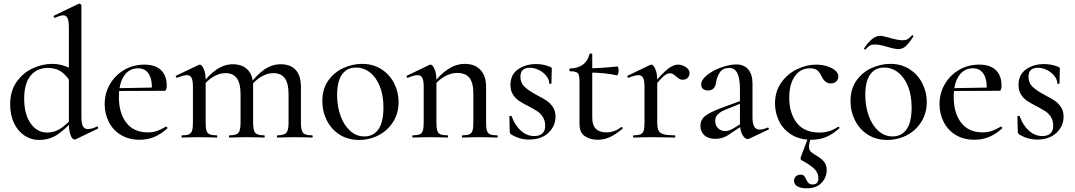

<svg xmlns="http://www.w3.org/2000/svg" viewBox="-20 -745 5823 1040"><path d="M35 -179Q35 -252 70 -301.5Q105 -351 157.5 -375Q210 -399 263 -399Q328 -399 386 -359L370 -287Q346 -331 315.5 -354Q285 -377 240 -377Q180 -377 145.5 -335Q111 -293 111 -210Q111 -126 146 -76.5Q181 -27 235 -27Q275 -27 307.5 -48.5Q340 -70 375 -109L384 -101Q338 -49 294 -18Q250 13 191 13Q149 13 113 -10.5Q77 -34 56 -78Q35 -122 35 -179ZM455 -46Q478 -46 504 -59L506 -60Q509 -60 511 -55Q513 -50 510 -48L391 9Q385 11 384 11Q371 11 362 -14Q353 -39 353 -81V-595Q353 -631 346 -646.5Q339 -662 322 -662Q308 -662 279 -649H277Q273 -649 271 -653.5Q269 -658 272 -660L405 -724Q407 -725 410 -725Q413 -725 417 -722Q421 -719 421 -715V-112Q421 -77 429 -61.5Q437 -46 455 -46Z M547 -181Q547 -240 575.5 -289Q604 -338 653 -366.5Q702 -395 762 -395Q821 -395 852 -365.5Q883 -336 883 -281Q883 -253 871 -253H802Q806 -312 786.5 -343.5Q767 -375 728 -375Q679 -375 651.5 -333.5Q624 -292 624 -220Q624 -132 664.5 -80Q705 -28 780 -28Q809 -28 830 -35.5Q851 -43 879 -59H880Q883 -59 885.5 -55.5Q888 -52 886 -49Q850 -17 814 -2.5Q778 12 736 12Q677 12 634 -14.5Q591 -41 569 -85.5Q547 -130 547 -181ZM600 -267 824 -271V-253L601 -252Z M1482 -12Q1519 -12 1531 -25.5Q1543 -39 1543 -81V-235Q1543 -293 1523 -321Q1503 -349 1460 -349Q1427 -349 1392.5 -328Q1358 -307 1334 -272L1330 -284Q1371 -341 1412.5 -369Q1454 -397 1501 -397Q1554 -397 1582 -366Q1610 -335 1610 -274V-81Q1610 -39 1621.5 -25.5Q1633 -12 1670 -12Q1674 -12 1674 -6Q1674 0 1670 0Q1646 0 1632 -1L1576 -2L1521 -1Q1506 0 1482 0Q1480 0 1480 -6Q1480 -12 1482 -12ZM1223 -12Q1260 -12 1271.5 -25.5Q1283 -39 1283 -81V-235Q1283 -293 1263 -321Q1243 -349 1201 -349Q1167 -349 1133 -328Q1099 -307 1075 -272L1071 -284Q1151 -397 1241 -397Q1293 -397 1322 -367Q1351 -337 1351 -279V-81Q1351 -39 1362.5 -25.5Q1374 -12 1411 -12Q1414 -12 1414 -6Q1414 0 1411 0Q1387 0 1372 -1L1317 -2L1262 -1Q1247 0 1223 0Q1220 0 1220 -6Q1220 -12 1223 -12ZM966 -12Q991 -12 1003.5 -17.5Q1016 -23 1020.5 -37.5Q1025 -52 1025 -81V-276Q1025 -309 1017.5 -323.5Q1010 -338 992 -338Q975 -338 939 -324H937Q934 -324 932.5 -329Q931 -334 934 -335L1057 -394L1063 -395Q1073 -395 1083.5 -371.5Q1094 -348 1094 -310V-81Q1094 -52 1098.5 -37.5Q1103 -23 1115.5 -17.5Q1128 -12 1154 -12Q1157 -12 1157 -6Q1157 0 1154 0Q1130 0 1115 -1L1060 -2L1004 -1Q990 0 966 0Q963 0 963 -6Q963 -12 966 -12Z M1726 -198Q1726 -263 1758 -308.5Q1790 -354 1840 -376.5Q1890 -399 1942 -399Q2001 -399 2046 -370Q2091 -341 2115 -293.5Q2139 -246 2139 -193Q2139 -132 2109.5 -85Q2080 -38 2031 -12.5Q1982 13 1924 13Q1865 13 1820 -15.5Q1775 -44 1750.5 -92.5Q1726 -141 1726 -198ZM2057 -163Q2057 -228 2037.5 -277Q2018 -326 1984 -352.5Q1950 -379 1908 -379Q1859 -379 1832.5 -341.5Q1806 -304 1806 -231Q1806 -168 1825 -116.5Q1844 -65 1877.5 -35.5Q1911 -6 1953 -6Q2003 -6 2030 -45Q2057 -84 2057 -163Z M2485 -12Q2510 -12 2522.5 -17.5Q2535 -23 2539.5 -37.5Q2544 -52 2544 -81V-238Q2544 -296 2523 -323Q2502 -350 2456 -350Q2421 -350 2385.5 -329Q2350 -308 2325 -273L2321 -285Q2405 -399 2497 -399Q2552 -399 2582.5 -366.5Q2613 -334 2613 -276V-81Q2613 -52 2617.5 -37.5Q2622 -23 2634.5 -17.5Q2647 -12 2673 -12Q2676 -12 2676 -6Q2676 0 2673 0Q2649 0 2634 -1L2579 -2L2524 -1Q2509 0 2485 0Q2482 0 2482 -6Q2482 -12 2485 -12ZM2216 -12Q2241 -12 2253.5 -17.5Q2266 -23 2270.5 -37.5Q2275 -52 2275 -81V-276Q2275 -309 2267.5 -323.5Q2260 -338 2242 -338Q2225 -338 2189 -324H2187Q2184 -324 2182.5 -329Q2181 -334 2184 -335L2307 -394L2313 -395Q2323 -395 2333.5 -371.5Q2344 -348 2344 -310V-81Q2344 -52 2348.5 -37.5Q2353 -23 2365.5 -17.5Q2378 -12 2404 -12Q2407 -12 2407 -6Q2407 0 2404 0Q2380 0 2365 -1L2310 -2L2254 -1Q2240 0 2216 0Q2213 0 2213 -6Q2213 -12 2216 -12Z M2886 -231Q2921 -213 2941 -199.5Q2961 -186 2975 -165Q2989 -144 2989 -113Q2989 -62 2950.5 -25.5Q2912 11 2845 11Q2793 11 2747 -18Q2741 -24 2741 -30L2739 -114Q2739 -117 2744.5 -117.5Q2750 -118 2751 -116Q2769 -66 2801.5 -37Q2834 -8 2874 -8Q2902 -8 2917.5 -22Q2933 -36 2933 -63Q2933 -91 2921 -110.5Q2909 -130 2891.5 -141.5Q2874 -153 2844 -169Q2810 -186 2791 -199Q2772 -212 2758.5 -233Q2745 -254 2745 -285Q2745 -341 2786 -369.5Q2827 -398 2884 -398Q2923 -398 2960 -383Q2969 -380 2969 -372Q2969 -350 2968 -338L2967 -294Q2967 -291 2961 -291Q2955 -291 2955 -294Q2955 -314 2939 -334Q2923 -354 2898.5 -366Q2874 -378 2849 -378Q2826 -378 2812.5 -366.5Q2799 -355 2799 -329Q2799 -296 2821 -275Q2843 -254 2886 -231Z M3119 -73V-304Q3119 -339 3109.5 -349Q3100 -359 3067 -359Q3064 -359 3064 -367Q3064 -374 3067 -374Q3111 -375 3138 -395.5Q3165 -416 3173 -452Q3174 -455 3181 -455Q3188 -455 3188 -452V-107Q3188 -28 3265 -28Q3308 -28 3344 -56Q3345 -57 3347 -57Q3350 -57 3352 -53Q3354 -49 3351 -47Q3314 -16 3283 -2Q3252 12 3218 12Q3176 12 3147.5 -7.5Q3119 -27 3119 -73ZM3166 -352V-375Q3229 -375 3324 -385Q3327 -385 3329 -378Q3331 -371 3331 -362Q3331 -353 3328 -344.5Q3325 -336 3321 -337Q3254 -352 3166 -352Z M3652 -395Q3675 -395 3695 -381.5Q3715 -368 3715 -349Q3715 -334 3705 -323.5Q3695 -313 3678 -313Q3667 -313 3660 -317.5Q3653 -322 3642 -331Q3632 -340 3625.5 -344Q3619 -348 3608 -348Q3594 -348 3576.5 -333.5Q3559 -319 3518 -271L3512 -282Q3566 -347 3596.5 -371Q3627 -395 3652 -395ZM3412 -12Q3437 -12 3449.5 -17.5Q3462 -23 3466.5 -37.5Q3471 -52 3471 -81V-276Q3471 -309 3463.5 -323.5Q3456 -338 3438 -338Q3421 -338 3385 -324H3383Q3380 -324 3378.5 -329Q3377 -334 3380 -335L3503 -394L3509 -395Q3519 -395 3529.5 -371.5Q3540 -348 3540 -310V-81Q3540 -52 3547.5 -37.5Q3555 -23 3575 -17.5Q3595 -12 3635 -12Q3638 -12 3638 -6Q3638 0 3635 0Q3602 0 3582 -1L3506 -2L3450 -1Q3436 0 3412 0Q3409 0 3409 -6Q3409 -12 3412 -12Z M4030 8Q4014 8 4001 -15.5Q3988 -39 3988 -79V-262Q3988 -322 3973.5 -349.5Q3959 -377 3930 -377Q3896 -377 3880 -354Q3864 -331 3859 -301Q3854 -255 3816 -255Q3797 -255 3787.5 -264Q3778 -273 3778 -287Q3778 -313 3810 -338.5Q3842 -364 3887.5 -380Q3933 -396 3968 -396Q4010 -396 4033 -369Q4056 -342 4056 -292V-108Q4056 -43 4094 -43Q4113 -43 4138 -54H4139Q4143 -54 4144.5 -49.5Q4146 -45 4142 -43L4039 6Q4035 8 4030 8ZM3774 -63Q3774 -97 3800 -117Q3826 -137 3884 -159L3998 -201L4001 -188L3910 -151Q3884 -141 3869 -126.5Q3854 -112 3854 -90Q3854 -66 3869.5 -50.5Q3885 -35 3909 -35Q3928 -35 3952 -49L4011 -86L4013 -72L3940 -24Q3917 -7 3897 0Q3877 7 3855 7Q3816 7 3795 -12.5Q3774 -32 3774 -63Z M4178 -185Q4178 -249 4211 -296.5Q4244 -344 4296 -369.5Q4348 -395 4402 -395Q4447 -395 4484 -376.5Q4521 -358 4521 -330Q4521 -315 4510 -304Q4499 -293 4480 -293Q4448 -293 4430 -332Q4419 -355 4406 -365Q4393 -375 4367 -375Q4315 -375 4285 -331.5Q4255 -288 4255 -216Q4255 -133 4295.5 -80Q4336 -27 4419 -27Q4474 -27 4519 -58H4521Q4524 -58 4526.5 -55Q4529 -52 4526 -50Q4491 -18 4455 -3Q4419 12 4375 12Q4310 12 4265.5 -16.5Q4221 -45 4199.5 -90Q4178 -135 4178 -185ZM4362 51Q4362 66 4371 75.5Q4380 85 4404 99Q4429 113 4443.5 131Q4458 149 4458 176Q4458 215 4430.5 245Q4403 275 4349 275Q4318 275 4299.5 264.5Q4281 254 4281 234Q4281 220 4291 210.5Q4301 201 4315 201Q4329 201 4335 207Q4341 213 4347 227Q4353 240 4360 247Q4367 254 4383 254Q4413 254 4413 220Q4413 194 4394.5 173.5Q4376 153 4329 127Q4316 120 4316 114Q4316 110 4321 97Q4341 44 4346 31L4357 1L4372 2Q4362 33 4362 51Z M4587 -198Q4587 -263 4619 -308.5Q4651 -354 4701 -376.5Q4751 -399 4803 -399Q4862 -399 4907 -370Q4952 -341 4976 -293.5Q5000 -246 5000 -193Q5000 -132 4970.5 -85Q4941 -38 4892 -12.5Q4843 13 4785 13Q4726 13 4681 -15.5Q4636 -44 4611.5 -92.5Q4587 -141 4587 -198ZM4918 -163Q4918 -228 4898.5 -277Q4879 -326 4845 -352.5Q4811 -379 4769 -379Q4720 -379 4693.5 -341.5Q4667 -304 4667 -231Q4667 -168 4686 -116.5Q4705 -65 4738.5 -35.5Q4772 -6 4814 -6Q4864 -6 4891 -45Q4918 -84 4918 -163ZM4920 -554H4921Q4924 -554 4926.5 -551.5Q4929 -549 4927 -547Q4901 -507 4884 -493Q4867 -479 4847 -479Q4827 -479 4787 -491Q4783 -492 4761.5 -498Q4740 -504 4718 -504Q4702 -504 4694 -499.5Q4686 -495 4679 -488Q4672 -481 4668 -477H4666Q4663 -477 4661 -479.5Q4659 -482 4661 -484Q4706 -551 4747 -551Q4760 -551 4796 -541Q4842 -527 4870 -527Q4887 -527 4897.5 -533.5Q4908 -540 4920 -554Z M5069 -181Q5069 -240 5097.5 -289Q5126 -338 5175 -366.5Q5224 -395 5284 -395Q5343 -395 5374 -365.5Q5405 -336 5405 -281Q5405 -253 5393 -253H5324Q5328 -312 5308.5 -343.5Q5289 -375 5250 -375Q5201 -375 5173.5 -333.5Q5146 -292 5146 -220Q5146 -132 5186.5 -80Q5227 -28 5302 -28Q5331 -28 5352 -35.5Q5373 -43 5401 -59H5402Q5405 -59 5407.5 -55.5Q5410 -52 5408 -49Q5372 -17 5336 -2.5Q5300 12 5258 12Q5199 12 5156 -14.5Q5113 -41 5091 -85.5Q5069 -130 5069 -181ZM5122 -267 5346 -271V-253L5123 -252Z M5638 -231Q5673 -213 5693 -199.5Q5713 -186 5727 -165Q5741 -144 5741 -113Q5741 -62 5702.5 -25.5Q5664 11 5597 11Q5545 11 5499 -18Q5493 -24 5493 -30L5491 -114Q5491 -117 5496.5 -117.5Q5502 -118 5503 -116Q5521 -66 5553.5 -37Q5586 -8 5626 -8Q5654 -8 5669.5 -22Q5685 -36 5685 -63Q5685 -91 5673 -110.5Q5661 -130 5643.5 -141.5Q5626 -153 5596 -169Q5562 -186 5543 -199Q5524 -212 5510.5 -233Q5497 -254 5497 -285Q5497 -341 5538 -369.5Q5579 -398 5636 -398Q5675 -398 5712 -383Q5721 -380 5721 -372Q5721 -350 5720 -338L5719 -294Q5719 -291 5713 -291Q5707 -291 5707 -294Q5707 -314 5691 -334Q5675 -354 5650.5 -366Q5626 -378 5601 -378Q5578 -378 5564.5 -366.5Q5551 -355 5551 -329Q5551 -296 5573 -275Q5595 -254 5638 -231Z"/></svg>

Font: Cormorant Garamond Medium
Style: Regular
Weight: 500
Designer: Christian Thalmann (Catharsis Fonts)
Foundry: Catharsis Fonts
Version: Version 4.000